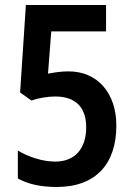

<svg xmlns="http://www.w3.org/2000/svg" viewBox="-20 -734 529 764"><path d="M253 -450C224 -450 198 -446 171 -441L184 -609H402V-714H83L60 -366L105 -334C134 -344 169 -350 200 -350C281 -350 323 -307 323 -227C323 -145 280 -91 200 -91C150 -91 94 -109 51 -135V-24C91 -1 143 10 206 10C362 10 443 -83 443 -234C443 -365 367 -450 253 -450Z"/></svg>

Font: Noto Sans Arabic UI Cn SmBd
Style: Regular
Weight: 600
Width: 3
Designer: Monotype Design Team, Nadine Chahine and Nizar Qandah
Foundry: Monotype Imaging Inc.
Version: Version 2.010